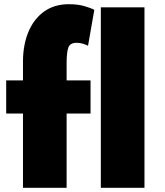

<svg xmlns="http://www.w3.org/2000/svg" viewBox="-20 -895 786 915"><path d="M89.5 0H297.5V-354H411.5V-512H297.5V-594Q297.5 -645 305.5 -668Q313.5 -691 345.5 -691Q362 -691 376.5 -686.2Q391 -681.5 399.5 -677L429.5 -848Q413 -857 381.5 -866Q350 -875 308.5 -875Q238.5 -875 189.5 -839.5Q140.5 -804 115 -742Q89.5 -680 89.5 -601V-512H9.5V-354H89.5ZM460.5 0H668.5V-860H460.5Z"/></svg>

Font: Spartan Black
Style: Regular
Weight: 900
Designer: Matt Bailey, Mirko Velimirovic
Foundry: Matt Bailey
Version: Version 1.003; ttfautohint (v1.8.3)